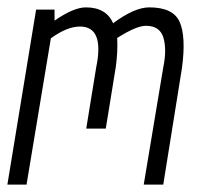

<svg xmlns="http://www.w3.org/2000/svg" viewBox="-29 -501 549 521"><path d="M119 -475V-445Q171 -481 204 -481Q259 -481 278 -438Q336 -481 376 -481Q441 -481 458.5 -441.5Q476 -402 465 -318L414 0H361L414 -318Q424 -366 414.5 -398.5Q405 -431 367 -431Q341 -431 289 -398Q291 -360 285 -318L258 -152H205L232 -318Q255 -429 188 -429Q153 -429 109 -397L43 0H-9L69 -475Z"/></svg>

Font: Lekton
Style: Italic
Weight: 400
Italic angle: -9.3°
Designer: Paolo Mazzetti, Luciano Perondi, Raffaele Flato, Elena Papassissa, Emilio Macchia, Michela Povoleri, Tobias Seemiller, R
Version: Version 3.000